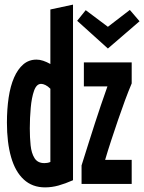

<svg xmlns="http://www.w3.org/2000/svg" viewBox="-20 -796 624 831"><path d="M175 15Q120 15 83 -19Q46 -53 28 -116Q10 -179 10 -265Q10 -324 17.5 -374Q25 -424 41 -460.5Q57 -497 81 -517.5Q105 -538 138 -538Q152 -538 167 -533Q182 -528 198 -519V-755L296 -776V-16Q262 -1 233 7Q204 15 175 15ZM172 -90Q178 -90 184.5 -91Q191 -92 198 -95V-412Q187 -423 176.5 -428Q166 -433 158 -433Q138 -433 127.5 -403.5Q117 -374 113 -329.5Q109 -285 109 -240Q109 -201 112.5 -167Q116 -133 129.5 -111.5Q143 -90 172 -90ZM333 0V-80Q350 -134 364 -178.5Q378 -223 391 -263Q404 -303 417 -341.5Q430 -380 445 -422H343V-526H550V-435Q536 -402 521 -361.5Q506 -321 491 -277Q476 -233 461.5 -189Q447 -145 435 -104H550V0ZM447 -586 314 -706 351 -752 447 -680 542 -753 584 -704Z"/></svg>

Font: Ubuntu Sans Mono
Style: Regular
Weight: 400
Monospace: yes
Designer: Dalton Maag Ltd
Foundry: Dalton Maag Ltd
Version: Version 1.006